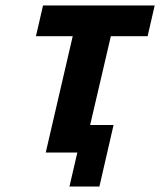

<svg xmlns="http://www.w3.org/2000/svg" viewBox="-20 -560 588 705"><path d="M311 -101H397L345 125H235L264 0H148L247 -427H112L138 -540H548L522 -427H387Z"/></svg>

Font: Miedinger
Style: Bold-Italic
Weight: 700
Italic angle: -13°
Version: Version 001.000